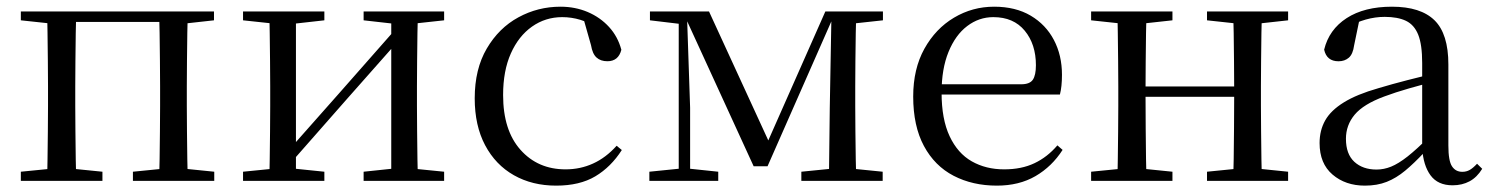

<svg xmlns="http://www.w3.org/2000/svg" viewBox="-20 -551 4546 585"><path d="M123.1 0Q124.3 -24.4 124.8 -65.4Q125.3 -106.3 125.8 -150.3Q126.3 -194.3 126.3 -228.5V-288.3Q126.3 -321.7 125.8 -365.7Q125.3 -409.8 124.8 -450.8Q124.3 -491.8 123.1 -516H212.3Q211.3 -491.7 210.8 -450.7Q210.3 -409.7 209.8 -365.7Q209.3 -321.7 209.3 -288.3V-228.5Q209.3 -194.3 209.8 -150.3Q210.3 -106.3 210.8 -65.4Q211.3 -24.4 212.3 0ZM464.8 0Q465.8 -24.4 466.3 -65.4Q466.8 -106.3 467.3 -150.3Q467.8 -194.3 467.8 -228.5V-288.3Q467.8 -321.7 467.3 -365.7Q466.8 -409.7 466.3 -450.7Q465.8 -491.7 464.8 -516H552.2Q551.2 -491.7 550.7 -450.7Q550.2 -409.7 549.7 -365.7Q549.2 -321.7 549.2 -288.3V-228.5Q549.2 -194.3 549.7 -150.3Q550.2 -106.3 550.7 -65.4Q551.2 -24.4 552.2 0ZM43.5 0V-27.8L152.7 -38.6H184.7L292.1 -27.8V0ZM385 0V-27.8L493.4 -38.6H526.4L632.8 -27.8V0ZM43.5 -489.1V-516H167V-477.4H152.7ZM508.7 -477.4V-516H632V-489.1L526.4 -477.4ZM167 -484.1V-516H508.7V-484.1Z M720.5 0V-27.8L828.7 -38.6H863.3L968.3 -27.8V0ZM1087.9 0V-27.8L1190.6 -38.6H1225L1333.2 -27.8V0ZM800.1 0Q801.3 -24.4 801.8 -65.3Q802.3 -106.3 802.8 -150.3Q803.3 -194.3 803.3 -228.5V-288.3Q803.3 -321.7 802.8 -365.7Q802.3 -409.7 801.8 -450.7Q801.3 -491.8 800.1 -516H881.7V0ZM859.1 -46.9 823.9 -65.8H835.3L1012.2 -265.6L1193 -470.9L1226.7 -451H1215.4L1037.1 -249.4ZM1172.1 0V-516H1253.4Q1252.4 -491.8 1251.9 -450.7Q1251.4 -409.7 1250.9 -365.7Q1250.4 -321.7 1250.4 -288.3V-228.5Q1250.4 -194.3 1250.9 -150.3Q1251.4 -106.3 1251.9 -65.3Q1252.4 -24.4 1253.4 0ZM720.5 -489.1V-516H968.3V-489.1L864.1 -477.4H829.7ZM1087.9 -489.1V-516H1333.2V-489.1L1225.8 -477.4H1191.4Z M1674.6 14.6Q1601.8 14.6 1545.8 -17.1Q1489.8 -48.8 1458.1 -108.5Q1426.4 -168.3 1426.4 -251.4Q1426.4 -340.7 1463.2 -403.2Q1499.9 -465.8 1559.5 -498.2Q1619 -530.6 1687.8 -530.6Q1732.5 -530.6 1770.7 -514.4Q1808.9 -498.1 1835.7 -468.8Q1862.5 -439.5 1873.2 -399.3Q1864.3 -364.4 1830.7 -364.4Q1810 -364.4 1797.6 -375.7Q1785.1 -386.9 1780.7 -413.5L1755.7 -501.6L1805.8 -461.9Q1775.5 -482.4 1748.4 -490.6Q1721.3 -498.8 1693 -498.8Q1641.9 -498.8 1600.9 -469.9Q1560 -441 1536.5 -388.2Q1512.9 -335.4 1512.9 -261.5Q1512.9 -153.9 1565.9 -94.5Q1618.8 -35 1703.2 -35Q1748 -35 1786.9 -52.7Q1825.9 -70.3 1858.8 -106.9L1874.6 -93.9Q1841.6 -42.3 1793.9 -13.8Q1746.2 14.6 1674.6 14.6Z M2276.3 -44.4 2067.3 -500.2H2061.6V-516H2140.3L2330.9 -101.4H2311.3L2494.7 -516H2526.3V-500.6H2519.5L2318.6 -44.4ZM2505.6 0 2508.2 -221.5 2513.5 -516H2589Q2588 -491.8 2587.4 -450.7Q2586.8 -409.7 2586.3 -365.7Q2585.8 -321.7 2585.8 -288.3V-228.5Q2585.8 -194.3 2586.3 -150.3Q2586.8 -106.3 2587.4 -65.3Q2588 -24.4 2589 0ZM1958.5 0V-27.8L2057.2 -37.8H2073.3L2168.4 -27.8V0ZM2421.6 0V-27.8L2529.8 -38.6H2562L2669.4 -27.8V0ZM1960.3 -489.1V-516H2070.1V-477.4H2058.3ZM2048 0V-516H2072.8L2082.7 -222.7V0ZM2543.5 -477.4V-516H2670.2V-489.1L2562.8 -477.4Z M3017.3 14.6Q2943.5 14.6 2885.6 -15.4Q2827.7 -45.5 2795.1 -106.2Q2762.4 -167 2762.4 -256.8Q2762.4 -341.1 2796.5 -402.5Q2830.6 -463.8 2886.8 -497.2Q2943 -530.6 3008.9 -530.6Q3074.2 -530.6 3120.4 -503.3Q3166.6 -475.9 3191.1 -429.2Q3215.7 -382.4 3215.7 -323.2Q3215.7 -286.8 3209.4 -262.9H2800.6V-294.2H3091.3Q3117.6 -294.2 3127 -308.2Q3136.3 -322.1 3136.3 -352.3Q3136.3 -416.2 3102.2 -457.5Q3068.2 -498.8 3006.6 -498.8Q2962.8 -498.8 2927 -471.6Q2891.1 -444.5 2870 -392.8Q2848.9 -341.2 2848.9 -268.7Q2848.9 -188 2873.4 -135.9Q2897.9 -83.8 2940.9 -59.4Q2984 -35 3039.5 -35Q3092.5 -35 3131.8 -53.7Q3171.2 -72.3 3201.7 -108.1L3217.6 -94.3Q3185 -43.5 3135 -14.4Q3085 14.6 3017.3 14.6Z M3384.1 0Q3385.3 -24.4 3385.8 -65.4Q3386.3 -106.3 3386.8 -150.3Q3387.3 -194.3 3387.3 -228.5V-288.3Q3387.3 -321.7 3386.8 -365.7Q3386.3 -409.8 3385.8 -450.8Q3385.3 -491.8 3384.1 -516H3473.3Q3472.3 -491.7 3471.8 -450.1Q3471.3 -408.6 3470.8 -363Q3470.3 -317.5 3470.3 -279.8V-260.2Q3470.3 -210.2 3470.8 -159.3Q3471.3 -108.5 3471.8 -66.4Q3472.3 -24.3 3473.3 0ZM3736.4 0Q3738.4 -24.3 3738.9 -66.4Q3739.4 -108.5 3739.9 -159.3Q3740.4 -210.2 3740.4 -260.2V-279.8Q3740.4 -317.4 3739.9 -363.1Q3739.4 -408.7 3738.9 -450.2Q3738.4 -491.7 3736.4 -516H3824.9Q3823.9 -491.7 3823.4 -450.7Q3822.9 -409.7 3822.4 -365.7Q3821.9 -321.7 3821.9 -288.3V-228.5Q3821.9 -194.3 3822.4 -150.3Q3822.9 -106.3 3823.4 -65.4Q3823.9 -24.4 3824.9 0ZM3304.5 0V-27.8L3413.7 -38.6H3445.7L3552.3 -27.8V0ZM3304.5 -489.1V-516H3552.3V-489.1L3445.7 -477.4H3413.7ZM3657.6 0V-27.8L3765.8 -38.6H3798.8L3904.7 -27.8V0ZM3657.6 -489.1V-516H3904.7V-489.1L3798.8 -477.4H3765.8ZM3428 -256V-287.5H3780.9V-256Z M4138.7 14.6Q4079.5 14.6 4040.1 -19.1Q4000.6 -52.8 4000.6 -115.1Q4000.6 -153.9 4017.8 -184.3Q4034.9 -214.6 4074.4 -239Q4113.9 -263.5 4179.9 -282.3Q4221.8 -294.9 4267.8 -306.7Q4313.8 -318.5 4353.8 -327.7V-303.3Q4313.8 -293.3 4272.7 -281.5Q4231.6 -269.7 4197.6 -257Q4134.3 -233.6 4107.6 -201.7Q4080.9 -169.7 4080.9 -128.2Q4080.9 -81.6 4106.5 -58Q4132.2 -34.4 4174.1 -34.4Q4196.6 -34.4 4218.6 -43.3Q4240.6 -52.2 4268.7 -74.2Q4296.7 -96.3 4334.8 -134.4L4343.5 -87.1H4319.9Q4288.7 -53.7 4261.5 -31.1Q4234.2 -8.4 4205.1 3.1Q4176 14.6 4138.7 14.6ZM4405.8 13.6Q4361.1 13.6 4338.8 -16.6Q4316.5 -46.7 4313.2 -99.7V-103.3V-359Q4313.2 -415 4301.1 -445.3Q4288.9 -475.6 4263.7 -487.6Q4238.6 -499.6 4199 -499.6Q4170.3 -499.6 4141.1 -491.4Q4111.9 -483.2 4078.7 -464.7L4122.2 -491.9L4105.8 -412.7Q4102.2 -386 4089.7 -375.2Q4077.1 -364.3 4058.4 -364.3Q4022.2 -364.3 4014.5 -399.7Q4029.4 -461 4083.1 -495.8Q4136.8 -530.6 4221.2 -530.6Q4308.5 -530.6 4350.8 -489.2Q4393 -447.8 4393 -354.6V-107.7Q4393 -60.8 4404.1 -44.2Q4415.1 -27.5 4435.4 -27.5Q4448 -27.5 4458 -33.2Q4468 -38.8 4480.4 -52.1L4496.1 -36.7Q4480.2 -10.7 4457.6 1.4Q4435 13.6 4405.8 13.6Z"/></svg>

Font: Source Han Serif JP VF
Style: Regular
Weight: 250
Designer: Ryoko NISHIZUKA 西塚涼子 (kana & ideographs); Frank Grießhammer (Latin, Greek & Cyrillic); Wenlong ZHANG 张文龙 (bopomofo); San
Foundry: Adobe
Version: Version 2.001;hotconv 1.1.0;makeotfexe 2.6.0